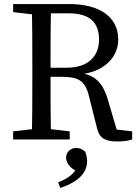

<svg xmlns="http://www.w3.org/2000/svg" viewBox="-20 -690 689 950"><path d="M45 0H325V-40L195 -55H175L45 -40V0ZM137 0H233C230 -103 230 -207 230 -320V-350C230 -468 230 -566 233 -670H137C140 -567 140 -463 140 -360V-310C140 -205 140 -101 137 0ZM562 10C592 10 616 6 634 0V-40L531 -52L562 -33L513 -199C486 -289 442 -322 370 -329L367 -321C498 -332 565 -409 565 -494C565 -605 475 -670 322 -670H185V-624H321C425 -624 470 -578 470 -494C470 -413 418 -355 310 -355H185V-310H280C363 -310 400 -296 420 -215L461 -52C473 -6 500 10 562 10ZM45 -630 175 -615H185V-670H45V-630ZM411 107C411 94 409 82 402 61C388 48 373 42 357 42C330 42 307 62 307 90C307 123 339 153 376 162L372 122C348 171 317 193 268 212L278 240C348 217 411 177 411 107Z"/></svg>

Font: Source Serif Variable
Style: Regular
Weight: 389
Designer: Frank Grießhammer
Foundry: Adobe Systems Incorporated
Version: Version 3.001;hotconv 1.0.111;makeotfexe 2.5.65597